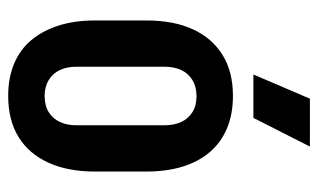

<svg xmlns="http://www.w3.org/2000/svg" viewBox="-174 -595 777 469"><g transform="rotate(90 214.5 -360.5)"><path d="M214 8Q170 8 135.5 -6.5Q101 -21 78 -48.5Q55 -76 42.5 -115Q30 -154 30 -203V-330Q30 -396 51.5 -443Q73 -490 114 -515.5Q155 -541 214 -541Q259 -541 293.5 -526.5Q328 -512 351.5 -484.5Q375 -457 387 -418Q399 -379 399 -330V-203Q399 -138 377.5 -90.5Q356 -43 315 -17.5Q274 8 214 8ZM214 -81Q238 -81 254 -91Q270 -101 278 -118.5Q286 -136 286 -158V-374Q286 -397 278 -414.5Q270 -432 254 -442Q238 -452 215 -452Q192 -452 175.5 -442Q159 -432 151 -414.5Q143 -397 143 -374V-158Q143 -136 151 -118.5Q159 -101 175.5 -91Q192 -81 214 -81ZM162 -591 221 -729H338L268 -591Z"/></g></svg>

Font: Hubot Sans Condensed SemiBold
Style: Regular
Weight: 600
Width: 3
Designer: Deni Anggara
Foundry: GitHub, Inc., Subsidiary of Microsoft Corporation
Version: Version 2.000